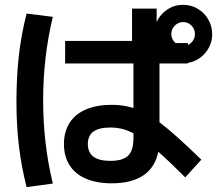

<svg xmlns="http://www.w3.org/2000/svg" viewBox="-20 -763 904 793"><path d="M244.1 -168Q244.1 -218.8 267.3 -255.4Q290.5 -292 335 -311Q379.4 -330.1 441.4 -330.1Q489.7 -330.1 531.2 -316.9V-501H249V-593.8H525.4V-727.5H627V-671.9Q641.6 -704.1 670.9 -723.6Q700.2 -743.2 736.3 -743.2Q769 -743.2 796.6 -726.8Q824.2 -710.4 840.3 -682.6Q856.4 -654.8 856.4 -622.1Q856.4 -592.8 843.3 -567.4Q830.1 -542 807.1 -524.9Q784.2 -507.8 755.9 -503.4V-501H638.7V-257.8Q701.2 -211.4 811.5 -103.5L745.1 -30.3Q676.8 -98.6 633.8 -136.2Q620.6 -71.3 572 -38.6Q523.4 -5.9 441.4 -5.9Q379.4 -5.9 335 -24.9Q290.5 -43.9 267.3 -80.6Q244.1 -117.2 244.1 -168ZM47.9 -342.8Q47.9 -443.4 57.6 -531Q67.4 -618.7 89.8 -707L198.2 -693.4Q158.2 -527.3 158.2 -348.6Q158.2 -169.4 198.2 -4.9L89.8 9.8Q67.9 -77.1 57.9 -162.1Q47.9 -247.1 47.9 -342.8ZM435.5 -98.6Q487.3 -98.6 509.3 -120.1Q531.2 -141.6 531.2 -192.4V-212.4Q506.8 -225.1 483.9 -230.7Q460.9 -236.3 435.5 -236.3Q388.7 -236.3 365.7 -219.5Q342.8 -202.6 342.8 -168Q342.8 -98.6 435.5 -98.6ZM705.1 -585H755.9V-577.1Q769 -583 777.1 -595.2Q785.2 -607.4 785.2 -622.1Q785.2 -642.6 771 -657.2Q756.8 -671.9 736.3 -671.9Q716.3 -671.9 701.9 -657.2Q687.5 -642.6 687.5 -622.1Q687.5 -611.3 692.1 -601.8Q696.8 -592.3 705.1 -585Z"/></svg>

Font: Pretendard GOV SemiBold
Style: Regular
Weight: 600
Designer: Base glyphs from Inter by Rasmus Andersson; Hangeul glyphs from Noto Sans CJK(Source Han Sans) by Jang Soo-young and Kan
Foundry: Kil Hyung-jin
Version: Version 1.309